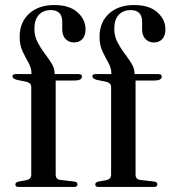

<svg xmlns="http://www.w3.org/2000/svg" viewBox="-20 -742 676 762"><path d="M201 -49.5Q201 -30 219.5 -28L274 -21.5Q287.5 -20.5 287.5 -10.5Q287.5 0 273.5 0H54Q41 0 41 -10Q41 -18.5 54 -21.5L85 -27Q104 -31.5 104 -48V-397Q104 -411.5 88 -416.5L45.5 -425.5Q29.5 -430.5 29.5 -439Q29.5 -448 42 -448H105V-450Q105 -472 93.2 -492.8Q81.5 -513.5 69.8 -538Q58 -562.5 58 -596Q58 -653 95.2 -687.5Q132.5 -722 195.5 -722Q255.5 -722 287.5 -693.2Q319.5 -664.5 319.5 -625.5Q319.5 -600 306.8 -586.8Q294 -573.5 274 -573.5Q253.5 -573.5 240.2 -587.2Q227 -601 227 -625V-655.5Q227 -702 181 -702Q150.5 -701.5 133.5 -682.2Q116.5 -663 116.5 -628Q116.5 -599 128.8 -575.2Q141 -551.5 156.8 -530.8Q172.5 -510 184.8 -490.2Q197 -470.5 197 -449.5V-448H291.5Q305 -448 305 -438.5Q305 -422.5 276.5 -422.5H201ZM518 -49.5Q518 -30 536.5 -28L591 -21.5Q604.5 -20.5 604.5 -10.5Q604.5 0 590.5 0H371Q358 0 358 -10Q358 -18.5 371 -21.5L402 -27Q421 -31.5 421 -48V-397Q421 -411.5 405 -416.5L362.5 -425.5Q346.5 -430.5 346.5 -439Q346.5 -448 359 -448H422V-450Q422 -472 410.2 -492.8Q398.5 -513.5 386.8 -538Q375 -562.5 375 -596Q375 -653 412.2 -687.5Q449.5 -722 512.5 -722Q572.5 -722 604.5 -693.2Q636.5 -664.5 636.5 -625.5Q636.5 -600 623.8 -586.8Q611 -573.5 591 -573.5Q570.5 -573.5 557.2 -587.2Q544 -601 544 -625V-655.5Q544 -702 498 -702Q467.5 -701.5 450.5 -682.2Q433.5 -663 433.5 -628Q433.5 -599 445.8 -575.2Q458 -551.5 473.8 -530.8Q489.5 -510 501.8 -490.2Q514 -470.5 514 -449.5V-448H608.5Q622 -448 622 -438.5Q622 -422.5 593.5 -422.5H518Z"/></svg>

Font: Fraunces 72pt
Style: Regular
Weight: 400
Version: Version 1.000;[0bf87f6ff]